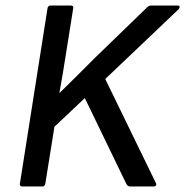

<svg xmlns="http://www.w3.org/2000/svg" viewBox="-20 -675 670 695"><path d="M62 0Q50 0 52 -10L152 -645Q154 -655 163 -655H236Q247 -655 245 -645L217 -469Q212 -437 206.5 -404Q201 -371 195 -339H196Q227 -369 258.5 -400.5Q290 -432 320 -462L512 -648Q519 -655 527 -655H623Q629 -655 630 -651Q631 -647 627 -642L361 -389L545 -11Q547 -7 544.5 -3.5Q542 0 537 0H451Q442 0 437 -10L287 -320L177 -216L144 -10Q142 0 133 0Z"/></svg>

Font: Sofia Sans Medium
Style: Italic
Weight: 500
Italic angle: -9°
Version: Version 4.101